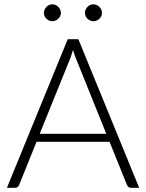

<svg xmlns="http://www.w3.org/2000/svg" viewBox="-20 -894 696 914"><path d="M13 0ZM642.5 0H603Q596 0 591.5 -3.8Q587 -7.5 584.5 -13.5L501.5 -219H154L71 -13.5Q69 -8 64 -4Q59 0 52 0H13L302.5 -707.5H353ZM169 -257H486L342 -614.5Q334.5 -632 327.5 -656.5Q324 -644.5 320.5 -633.5Q317 -622.5 313.5 -614ZM270 -832.5Q270 -824.5 266.5 -817.2Q263 -810 257.5 -804.8Q252 -799.5 244.5 -796.2Q237 -793 229 -793Q221 -793 213.8 -796.2Q206.5 -799.5 201 -804.8Q195.5 -810 192.2 -817.2Q189 -824.5 189 -832.5Q189 -840.5 192.2 -848Q195.5 -855.5 201 -861.2Q206.5 -867 213.8 -870.2Q221 -873.5 229 -873.5Q237 -873.5 244.5 -870.2Q252 -867 257.5 -861.2Q263 -855.5 266.5 -848Q270 -840.5 270 -832.5ZM465.5 -832.5Q465.5 -824.5 462.2 -817.2Q459 -810 453.2 -804.8Q447.5 -799.5 440.2 -796.2Q433 -793 425 -793Q416.5 -793 409.2 -796.2Q402 -799.5 396.5 -804.8Q391 -810 387.8 -817.2Q384.5 -824.5 384.5 -832.5Q384.5 -849 396.5 -861.2Q408.5 -873.5 425 -873.5Q433 -873.5 440.2 -870.2Q447.5 -867 453.2 -861.2Q459 -855.5 462.2 -848Q465.5 -840.5 465.5 -832.5Z"/></svg>

Font: Lato Light
Style: Regular
Weight: 300
Designer: Lukasz Dziedzic
Foundry: tyPoland Lukasz Dziedzic
Version: Version 2.007; 2014-02-27